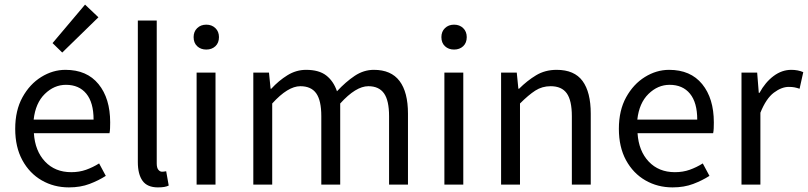

<svg xmlns="http://www.w3.org/2000/svg" viewBox="-20 -801 3505 833"><path d="M279 12Q214 12 161 -18.5Q108 -49 77 -106Q46 -163 46 -242Q46 -322 77.5 -379Q109 -436 159 -467Q209 -498 264 -498Q357 -498 407.5 -436Q458 -374 458 -270Q458 -257 457.5 -244.5Q457 -232 455 -223H127Q132 -146 175.5 -100Q219 -54 289 -54Q324 -54 353.5 -64.5Q383 -75 410 -92L439 -38Q408 -18 368.5 -3Q329 12 279 12ZM126 -282H386Q386 -356 354.5 -394.5Q323 -433 266 -433Q215 -433 174.5 -393.5Q134 -354 126 -282ZM250 -573 208 -614 349 -781 407 -726Z M665 12Q619 12 598.5 -16.5Q578 -45 578 -98V-712H660V-92Q660 -73 667 -64.5Q674 -56 683 -56Q687 -56 690.5 -56.5Q694 -57 701 -58L712 4Q704 8 693 10Q682 12 665 12Z M833 0V-486H915V0ZM875 -586Q851 -586 835.5 -600.5Q820 -615 820 -640Q820 -664 835.5 -679Q851 -694 875 -694Q899 -694 914.5 -679Q930 -664 930 -640Q930 -615 914.5 -600.5Q899 -586 875 -586Z M1079 0V-486H1147L1154 -416H1157Q1189 -451 1227 -474.5Q1265 -498 1308 -498Q1364 -498 1395.5 -473.5Q1427 -449 1442 -405Q1480 -446 1519 -472Q1558 -498 1602 -498Q1677 -498 1713.5 -449.5Q1750 -401 1750 -308V0H1668V-297Q1668 -365 1646 -396Q1624 -427 1578 -427Q1524 -427 1456 -352V0H1374V-297Q1374 -365 1352 -396Q1330 -427 1283 -427Q1229 -427 1161 -352V0Z M1908 0V-486H1990V0ZM1950 -586Q1926 -586 1910.5 -600.5Q1895 -615 1895 -640Q1895 -664 1910.5 -679Q1926 -694 1950 -694Q1974 -694 1989.5 -679Q2005 -664 2005 -640Q2005 -615 1989.5 -600.5Q1974 -586 1950 -586Z M2154 0V-486H2222L2229 -416H2232Q2267 -451 2306 -474.5Q2345 -498 2395 -498Q2472 -498 2507.5 -449.5Q2543 -401 2543 -308V0H2461V-297Q2461 -365 2439 -396Q2417 -427 2369 -427Q2332 -427 2302.5 -408Q2273 -389 2236 -352V0Z M2898 12Q2833 12 2780 -18.5Q2727 -49 2696 -106Q2665 -163 2665 -242Q2665 -322 2696.5 -379Q2728 -436 2778 -467Q2828 -498 2883 -498Q2976 -498 3026.5 -436Q3077 -374 3077 -270Q3077 -257 3076.5 -244.5Q3076 -232 3074 -223H2746Q2751 -146 2794.5 -100Q2838 -54 2908 -54Q2943 -54 2972.5 -64.5Q3002 -75 3029 -92L3058 -38Q3027 -18 2987.5 -3Q2948 12 2898 12ZM2745 -282H3005Q3005 -356 2973.5 -394.5Q2942 -433 2885 -433Q2834 -433 2793.5 -393.5Q2753 -354 2745 -282Z M3197 0V-486H3265L3272 -398H3275Q3300 -444 3336 -471Q3372 -498 3413 -498Q3442 -498 3465 -488L3449 -416Q3437 -420 3427 -422Q3417 -424 3402 -424Q3371 -424 3337.5 -399Q3304 -374 3279 -312V0Z"/></svg>

Font: .
Style: 
Weight: 400
Designer: Paul D. Hunt, Dalton Maag
Foundry: Dalton Maag Ltd
Version: Version 1.200